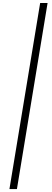

<svg xmlns="http://www.w3.org/2000/svg" viewBox="-20 -1029 352 1303"><path d="M302.9 -1008.5 94.8 254.3H44L252.5 -1008.5Z"/></svg>

Font: Inter UI Light
Style: Italic
Weight: 300
Italic angle: 9.39999°
Designer: Rasmus Andersson
Foundry: rsms
Version: 3.2;8d6f07862